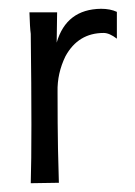

<svg xmlns="http://www.w3.org/2000/svg" viewBox="-20 -416 308 437"><path d="M246 -389V-328Q229 -341 216 -341Q158 -341 129 -288Q110 -249 111 -207Q111 -131 112 -77L114 0L50 1Q53 -96 50 -339Q48 -353 47 -388H110L109 -319Q131 -395 210 -396Q231 -396 246 -389Z"/></svg>

Font: GFS Neohellenic Rg
Style: Regular
Weight: 400
Designer: Takis Katsoulidis and George D. Matthiopoulos
Foundry: Takis Katsoulidis and George D. Matthiopoulos
Version: Version 1.0